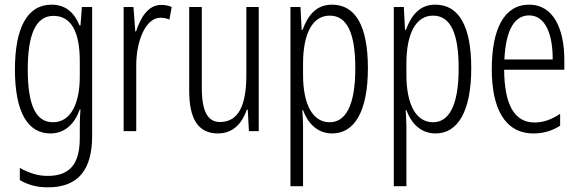

<svg xmlns="http://www.w3.org/2000/svg" viewBox="-20 -562 2482 823"><path d="M201 -542C97 -542 44 -443 44 -264C44 -81 99 10 196 10C258 10 300 -31 322 -93H325C322 -57 322 -28 322 -2V30C322 146 275 192 184 192C142 192 106 180 65 158V210C101 231 139 241 185 241C317 241 375 164 375 20V-532H331L325 -453H321C299 -506 263 -542 201 -542ZM209 -494C289 -494 322 -419 322 -300V-233C322 -125 287 -38 207 -38C135 -38 99 -108 99 -264C99 -407 130 -494 209 -494Z M671 -541C614 -541 582 -485 563 -427H560L552 -532H510V0H564V-279C563 -383 603 -486 668 -486C682 -486 696 -483 706 -478L716 -532C701 -539 685 -541 671 -541Z M1089 -532H1036V-240C1036 -103 998 -39 923 -39C871 -39 845 -84 845 -185V-532H791V-173C791 -56 827 10 914 10C982 10 1019 -37 1038 -92H1042L1047 0H1089Z M1403 -542C1336 -542 1300 -497 1277 -434H1273L1268 -532H1225V236H1279V-19C1279 -45 1277 -70 1276 -90H1279C1298 -37 1338 10 1404 10C1499 10 1557 -84 1557 -270C1557 -452 1503 -542 1403 -542ZM1393 -495C1470 -495 1503 -416 1503 -269C1503 -103 1458 -38 1393 -38C1322 -38 1279 -111 1279 -242V-289C1279 -417 1319 -495 1393 -495Z M1846 -542C1779 -542 1743 -497 1720 -434H1716L1711 -532H1668V236H1722V-19C1722 -45 1720 -70 1719 -90H1722C1741 -37 1781 10 1847 10C1942 10 2000 -84 2000 -270C2000 -452 1946 -542 1846 -542ZM1836 -495C1913 -495 1946 -416 1946 -269C1946 -103 1901 -38 1836 -38C1765 -38 1722 -111 1722 -242V-289C1722 -417 1762 -495 1836 -495Z M2248 -542C2141 -542 2088 -438 2088 -265C2088 -102 2141 10 2267 10C2310 10 2348 -2 2381 -23V-74C2344 -49 2308 -37 2271 -37C2184 -37 2142 -115 2141 -263H2399V-305C2399 -432 2356 -542 2248 -542ZM2248 -496C2320 -496 2350 -410 2349 -307H2142C2148 -435 2186 -496 2248 -496Z"/></svg>

Font: Noto Sans Devanagari UI ExtraCondensed Light
Style: Regular
Weight: 300
Width: 2
Designer: Jelle Bosma - Monotype Design Team
Foundry: Monotype Imaging Inc.
Version: Version 2.004